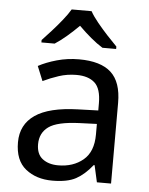

<svg xmlns="http://www.w3.org/2000/svg" viewBox="-54 -811 670 865"><g transform="rotate(5 280.5 -378.0)"><path d="M288 -545Q386 -545 433 -502Q480 -459 480 -365V0H416L399 -76H395Q360 -32 321.5 -11Q283 10 215 10Q142 10 94 -28.5Q46 -67 46 -149Q46 -229 109 -272.5Q172 -316 303 -320L394 -323V-355Q394 -422 365 -448Q336 -474 283 -474Q241 -474 203 -461.5Q165 -449 132 -433L105 -499Q140 -518 188 -531.5Q236 -545 288 -545ZM314 -259Q214 -255 175.5 -227Q137 -199 137 -148Q137 -103 164.5 -82Q192 -61 235 -61Q303 -61 348 -98.5Q393 -136 393 -214V-262ZM325 -766Q337 -744 359.5 -716.5Q382 -689 406.5 -662.5Q431 -636 450 -617V-606H388Q362 -622 334 -645.5Q306 -669 279 -696Q252 -669 225 -646Q198 -623 172 -606H112V-617Q131 -637 154.5 -663Q178 -689 200 -716.5Q222 -744 235 -766Z"/></g></svg>

Font: Noto Sans Pau Cin Hau
Style: Regular
Weight: 400
Designer: Monotype Design Team
Foundry: Monotype Imaging Inc.
Version: Version 2.002; ttfautohint (v1.8.4.7-5d5b)